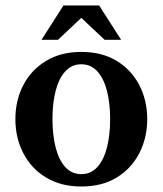

<svg xmlns="http://www.w3.org/2000/svg" viewBox="-20 -669 592 699"><path d="M276 10Q202 10 148 -22.5Q94 -55 65 -111Q36 -167 36 -235Q36 -304 65 -359.5Q94 -415 148 -447.5Q202 -480 276 -480Q351 -480 404.5 -447.5Q458 -415 487 -359.5Q516 -304 516 -235Q516 -167 487 -111Q458 -55 404.5 -22.5Q351 10 276 10ZM276 -35Q311 -35 334.5 -61Q358 -87 369.5 -132.5Q381 -178 381 -235Q381 -293 369.5 -338Q358 -383 334.5 -409Q311 -435 276 -435Q241 -435 217.5 -409Q194 -383 182.5 -338Q171 -293 171 -235Q171 -178 182.5 -132.5Q194 -87 217.5 -61Q241 -35 276 -35ZM131 -524 211 -649H341L421 -524H361L276 -604L191 -524Z"/></svg>

Font: El Messiri
Style: Regular
Weight: 400
Designer: Mohamed Gaber
Foundry: Kief Type Foundry
Version: Version 2.020